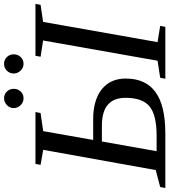

<svg xmlns="http://www.w3.org/2000/svg" viewBox="27 -890 853 968"><g transform="rotate(-90 454.0 -406.5)"><path d="M182.1 -615.7 106.4 -628.9 111.3 -654.8H372.6L367.7 -628.9L276.4 -615.7L231.9 -363.8H335Q432.6 -363.8 487.1 -320.6Q541.5 -277.3 541.5 -199.7Q541.5 -99.1 473.4 -49.6Q405.3 0 265.6 0H-10.3L-5.4 -25.9L80.1 -48.3ZM224.1 -319.8 175.3 -43.9H252.4Q357.9 -43.9 401.1 -79.6Q444.3 -115.2 444.3 -200.7Q444.3 -319.8 304.2 -319.8ZM725.1 -39.1 807.1 -25.9 802.2 0H540.5L545.4 -25.9L631.3 -39.1L733.4 -616.2L651.4 -628.9L656.2 -654.8H918L913.1 -628.9L827.1 -616.2ZM663.6 -764.2Q663.6 -743.7 649.9 -729.2Q636.2 -714.8 615.7 -714.8Q595.2 -714.8 581.1 -730Q566.9 -745.1 566.9 -764.2Q566.9 -784.7 581.1 -798.8Q595.2 -813 615.7 -813Q636.2 -813 649.9 -798.8Q663.6 -784.7 663.6 -764.2ZM489.7 -764.2Q489.7 -743.7 476.1 -729.2Q462.4 -714.8 441.9 -714.8Q421.9 -714.8 407.2 -729.5Q392.6 -744.1 392.6 -764.2Q392.6 -784.7 407.7 -798.8Q422.9 -813 441.9 -813Q462.4 -813 476.1 -798.8Q489.7 -784.7 489.7 -764.2Z"/></g></svg>

Font: Tinos
Style: Italic
Weight: 400
Italic angle: -16.333°
Designer: Steve Matteson
Foundry: Monotype Imaging Inc.
Version: Version 1.32